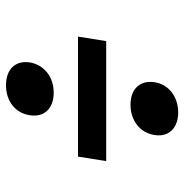

<svg xmlns="http://www.w3.org/2000/svg" viewBox="-7 -652 614 640"><g transform="rotate(90 300.0 -332.0)"><path d="M329 -460C382 -460 423 -492 430 -540C438 -587 407 -619 355 -619C302 -619 261 -587 254 -540C247 -492 276 -460 329 -460ZM102 -285H502L517 -379H117ZM264 -45C317 -45 357 -76 364 -124C372 -172 342 -204 289 -204C236 -204 196 -172 188 -124C181 -76 211 -45 264 -45Z"/></g></svg>

Font: JetBrains Mono SemiBold
Style: Italic
Weight: 472
Italic angle: -9°
Monospace: yes
Designer: Philipp Nurullin, Konstantin Bulenkov
Foundry: JetBrains
Version: Version 2.305